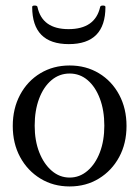

<svg xmlns="http://www.w3.org/2000/svg" viewBox="-20 -661 502 692"><path d="M231 11Q172 11 125.5 -17.5Q79 -46 52.5 -95Q26 -144 26 -207Q26 -270 52.5 -319.5Q79 -369 125.5 -397Q172 -425 231 -425Q290 -425 336.5 -397Q383 -369 409.5 -319.5Q436 -270 436 -207Q436 -144 409.5 -95Q383 -46 336.5 -17.5Q290 11 231 11ZM231 -21Q267 -21 295.5 -45.5Q324 -70 340 -112Q356 -154 356 -208Q356 -263 340 -305.5Q324 -348 296 -372Q268 -396 231 -396Q194 -396 165.5 -372Q137 -348 121 -305.5Q105 -263 105 -208Q105 -154 121.5 -112Q138 -70 166.5 -45.5Q195 -21 231 -21ZM228 -502Q96 -502 96 -636Q96 -641 105 -641Q114 -641 115 -636Q132 -556 227 -556Q323 -556 341 -636Q342 -641 351 -641Q360 -641 360 -636Q360 -502 228 -502Z"/></svg>

Font: Junicode
Style: Regular
Weight: 400
Designer: Peter S. Baker
Version: Version 2.100; ttfautohint (v1.8.4)